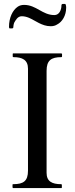

<svg xmlns="http://www.w3.org/2000/svg" viewBox="-20 -961 381 981"><path d="M297 -673V-685C297 -687 295 -688 293 -688H49C46 -689 45 -688 45 -685V-673C45 -670 46 -669 49 -669C94 -669 123 -655 123 -610V-89C123 -36 100 -20 48 -20C46 -20 45 -20 44 -18V-4C44 -3 44 -2 45 -2C46 0 47 0 48 0H292C294 0 295 0 296 -2V-16C296 -19 295 -20 292 -20C246 -20 218 -34 218 -78V-599C218 -652 241 -669 293 -669C296 -669 297 -671 297 -673ZM103 -936C91 -936 80 -933 71 -927C44 -909 26 -870 26 -824C26 -819 27 -816 30 -816H41C45 -816 48 -817 48 -822C48 -830 50 -837 52 -844C60 -858 70 -878 91 -878C104 -878 116 -875 128 -870C161 -856 194 -827 239 -827C252 -827 263 -830 272 -836C298 -849 318 -882 318 -921V-926C318 -931 316 -941 312 -941H302C298 -941 294 -939 294 -934C294 -909 282 -884 258 -884C196 -884 166 -936 103 -936Z"/></svg>

Font: fbb
Style: Regular
Weight: 400
Designer: David J. Perry, Michael Sharpe
Version: Version 1.045